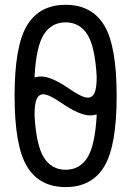

<svg xmlns="http://www.w3.org/2000/svg" viewBox="-20 -760 540 790"><path d="M158.2 -372.1Q139.6 -372.1 130.9 -352.5Q122.1 -333 122.1 -286.1Q128.9 -162.1 160.6 -111.8Q192.4 -61.5 250 -61.5Q307.6 -61.5 339.4 -111.3Q371.1 -161.1 377.9 -286.1Q377.9 -290 373 -288.1Q362.3 -285.2 350.6 -285.2Q307.6 -285.2 233.4 -335.9Q180.7 -372.1 158.2 -372.1ZM122.1 -444.3Q122.1 -440.4 127 -442.4Q137.7 -445.3 149.4 -445.3Q192.4 -445.3 266.6 -393.6Q319.3 -357.4 341.8 -358.4Q360.4 -358.4 369.1 -377.9Q377.9 -397.5 377.9 -444.3Q371.1 -568.4 339.4 -618.2Q307.6 -668 250 -668Q192.4 -668 160.6 -618.7Q128.9 -569.3 122.1 -444.3ZM408.7 -74.7Q357.4 9.8 250 9.8Q142.6 9.8 91.3 -74.7Q40 -159.2 40 -365.2Q40 -571.3 91.3 -655.8Q142.6 -740.2 250 -740.2Q357.4 -740.2 408.7 -655.8Q460 -571.3 460 -365.2Q460 -159.2 408.7 -74.7Z"/></svg>

Font: Rounded-L Mgen+ 2m regular
Style: Regular
Weight: 400
Designer: [Source Han Sans]
Ryoko NISHIZUKA  (kana & ideographs); Paul D. Hunt (Latin, Greek & Cyrillic); Wenlong ZHANG  (bopomofo
Version: Version 1.059.20150602